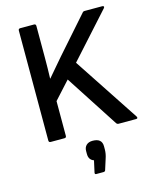

<svg xmlns="http://www.w3.org/2000/svg" viewBox="-130 -742 864 1068"><g transform="rotate(-15 302.0 -208.5)"><path d="M91 0Q80 0 80 -11V-644Q80 -655 91 -655H170Q181 -655 181 -644V-461Q181 -431 180.5 -401Q180 -371 179 -341H180Q202 -367 224 -392.5Q246 -418 269 -445L449 -649Q453 -655 462 -655H563Q569 -655 571.5 -651.5Q574 -648 569 -642L341 -389L589 -13Q596 0 582 0H482Q474 0 469 -7L272 -311L181 -211V-11Q181 0 170 0ZM289 238Q281 238 282 229L297 161Q268 151 268 117V100Q268 79 281 66.5Q294 54 317 54Q371 54 371 100V118Q371 143 362 169L342 232Q339 238 331 238Z"/></g></svg>

Font: Sofia Sans SemiBold
Style: Regular
Weight: 600
Designer: Botio Nikoltchev, Ani Petrova
Foundry: lettersoup
Version: Version 4.101; ttfautohint (v1.8.4.7-5d5b)